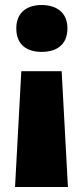

<svg xmlns="http://www.w3.org/2000/svg" viewBox="-20 -583 330 766"><path d="M249 -470C249 -536 202 -563 146 -563C91 -563 45 -536 45 -470C45 -401 91 -376 146 -376C202 -376 249 -401 249 -470ZM65 -299 40 163H251L226 -299Z"/></svg>

Font: Noto Sans Arabic UI Bk
Style: Regular
Weight: 900
Designer: Monotype Design Team, Nadine Chahine and Nizar Qandah
Foundry: Monotype Imaging Inc.
Version: Version 2.010